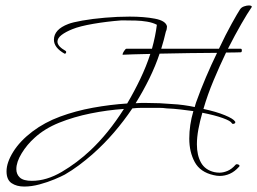

<svg xmlns="http://www.w3.org/2000/svg" viewBox="-20 -620 944 705"><path d="M69 65Q41 65 22.5 52.5Q4 40 4 9Q4 -23 28.5 -62.5Q53 -102 99 -137Q144 -171 201 -192Q258 -213 321.5 -224.5Q385 -236 447 -240Q473 -284 495 -330Q517 -376 532 -422Q496 -421 469.5 -420.5Q443 -420 431 -419Q430 -419 430 -419.5Q430 -420 430 -420Q430 -424 435.5 -432.5Q441 -441 444 -441H538Q551 -488 556 -529Q541 -537 520 -540.5Q499 -544 478 -544.5Q457 -545 442 -545Q427 -545 424 -545Q372 -541 322.5 -532.5Q273 -524 246 -513Q221 -503 206 -491.5Q191 -480 191 -467Q191 -450 221 -433Q223 -432 223 -429Q223 -426 221 -424Q219 -422 217 -423Q178 -445 178 -474Q178 -512 231 -532Q246 -538 282.5 -544.5Q319 -551 365.5 -555Q412 -559 456 -559Q509 -559 548.5 -551.5Q588 -544 593 -524V-521Q593 -517 592 -512.5Q591 -508 589 -504Q582 -473 572 -441H784Q809 -494 831 -533.5Q853 -573 861 -585Q866 -593 876 -596.5Q886 -600 894 -600Q900 -600 903 -598Q906 -596 903 -592Q889 -572 866 -532Q843 -492 817 -441H864Q868 -441 868 -435Q868 -428 864 -428Q861 -428 846.5 -427.5Q832 -427 810 -427Q787 -379 764.5 -325.5Q742 -272 727 -220Q774 -210 805.5 -197Q837 -184 843 -174Q844 -173 844 -171Q844 -167 838.5 -165.5Q833 -164 831 -168Q827 -176 798 -186.5Q769 -197 723 -206Q714 -175 708.5 -145.5Q703 -116 703 -90Q703 -50 718 -23Q733 4 767 12Q772 13 776.5 13.5Q781 14 786 14Q800 14 815.5 7.5Q831 1 845 -15Q846 -17 850 -17Q855 -17 858 -14Q861 -11 858 -8Q842 10 824 18Q806 26 787 26Q776 26 764 23Q715 12 695 -25Q675 -62 675 -111Q675 -161 690 -212Q668 -215 643 -218Q618 -221 592 -222Q579 -224 564 -224Q549 -224 533 -224Q517 -224 500.5 -224Q484 -224 466 -222Q435 -176 398.5 -133.5Q362 -91 319 -53Q295 -32 269.5 -13Q244 6 218 21Q205 28 180 38.5Q155 49 125.5 57Q96 65 69 65ZM611 -238Q633 -237 654.5 -234Q676 -231 695 -227Q696 -232 697.5 -236Q699 -240 700 -244Q716 -289 736 -336Q756 -383 777 -426Q732 -426 675 -425Q618 -424 566 -423Q551 -378 528.5 -332Q506 -286 478 -241Q488 -242 498 -242Q508 -242 517 -242Q543 -242 566 -241Q589 -240 611 -238ZM97 44Q151 44 207 11Q263 -22 312 -68Q378 -130 435 -220Q375 -216 313 -203.5Q251 -191 197.5 -169.5Q144 -148 107 -114Q79 -89 59.5 -57Q40 -25 40 1Q40 20 53 32Q66 44 97 44Z"/></svg>

Font: Waterfall
Style: Regular
Weight: 400
Designer: Robert E. Leuschke
Foundry: Robert E. Leuschke
Version: Version 1.010; ttfautohint (v1.8.3)